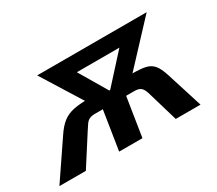

<svg xmlns="http://www.w3.org/2000/svg" viewBox="-130 -700 1015 899"><g transform="rotate(-30 378.0 -250.5)"><path d="M-32 0 101 -196Q126 -234 150.5 -253Q175 -272 207.5 -279Q240 -286 284 -286H325L288 -259L137 -501H729L503 -259L485 -286H525Q573 -286 598.5 -280Q624 -274 640 -255.5Q656 -237 669 -196L731 0H597L551 -156Q546 -176 539.5 -187.5Q533 -199 523 -204.5Q513 -210 492 -210H450L417 0H291L324 -210H282Q263 -210 251.5 -204.5Q240 -199 231.5 -187Q223 -175 211 -156L111 0ZM394 -271H399L568 -457L571 -421H280L284 -457Z"/></g></svg>

Font: Nunito Sans 7pt Condensed
Style: Bold Italic
Weight: 700
Width: 3
Italic angle: -9°
Designer: Vernon Adams
Foundry: Vernon Adams
Version: Version 3.101;gftools[0.9.27]